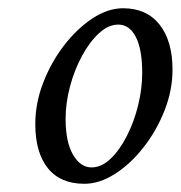

<svg xmlns="http://www.w3.org/2000/svg" viewBox="-20 -445 442 470"><path d="M281.2 -424.8Q338.9 -424.8 370.6 -384.8Q402.3 -344.7 402.3 -274.4Q402.3 -224.1 382.8 -174.6Q363.3 -125 331.5 -84.5Q299.8 -43.9 261.7 -19.5Q223.6 4.9 186.5 4.9Q127.9 4.9 97.2 -33.2Q66.4 -71.3 66.4 -141.6Q66.4 -192.4 85.7 -242.4Q105 -292.5 136.7 -333.7Q168.5 -375 206.3 -399.9Q244.1 -424.8 281.2 -424.8ZM269.5 -384.8Q245.1 -384.8 222.2 -363.5Q199.2 -342.3 180.7 -308.1Q162.1 -273.9 151.4 -233.4Q140.6 -192.9 140.6 -154.3Q140.6 -97.7 158.7 -66.4Q176.8 -35.2 204.1 -35.2Q228.5 -35.2 250.7 -56.4Q272.9 -77.6 290.5 -112.1Q308.1 -146.5 318.1 -187Q328.1 -227.5 328.1 -266.6Q328.1 -324.2 312.5 -354.5Q296.9 -384.8 269.5 -384.8Z"/></svg>

Font: Metal
Style: Regular
Weight: 400
Designer: Danh Hong
Version: Version 8.002; ttfautohint (v1.8.3)